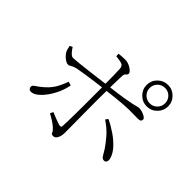

<svg xmlns="http://www.w3.org/2000/svg" viewBox="-174 -1063 1347 1347"><g transform="rotate(45 500.0 -389.5)"><path d="M803.2 -772Q770.5 -772 748.3 -749.8Q726.1 -727.5 726.1 -695.8Q726.1 -663.6 748.3 -641.4Q770.5 -619.1 803.2 -619.1Q834.5 -619.1 856.7 -641.4Q878.9 -663.6 878.9 -695.8Q878.9 -727.5 856.7 -749.8Q834.5 -772 803.2 -772ZM803.2 -588.9Q758.8 -588.9 727.3 -620.4Q695.8 -651.9 695.8 -695.8Q695.8 -739.3 727.3 -770.5Q758.8 -801.8 803.2 -801.8Q846.7 -801.8 877.9 -770.5Q909.2 -739.3 909.2 -695.8Q909.2 -651.9 877.9 -620.4Q846.7 -588.9 803.2 -588.9ZM293 -324.2 321.8 -316.9Q315.4 -277.8 297.9 -237.3Q280.3 -196.8 255.9 -162.6Q231.4 -128.4 205.3 -107.7Q179.2 -86.9 155.8 -86.9Q142.6 -86.9 136.2 -95Q129.9 -103 129.9 -111.8Q129.9 -124.5 141.4 -132.1Q152.8 -139.6 170.9 -152.8Q229.5 -197.3 254.2 -239.3Q278.8 -281.2 293 -324.2ZM402.8 -687 401.9 -710.9Q419.4 -713.4 438.7 -714.1Q458 -714.8 471.2 -714.8Q489.3 -713.4 508.1 -704.6Q526.9 -695.8 539.3 -683.8Q551.8 -671.9 551.8 -662.1Q551.8 -653.8 546.6 -649.7Q541.5 -645.5 535.9 -638.9Q530.3 -632.3 529.8 -618.2Q529.3 -600.6 528.6 -568.8Q527.8 -537.1 526.9 -502Q607.9 -511.7 654.3 -519.5Q700.7 -527.3 723.9 -532.7Q747.1 -538.1 756.8 -541Q766.6 -543.9 773.9 -543.9Q791 -543.9 808.6 -537.8Q826.2 -531.7 838.1 -523.4Q850.1 -515.1 850.1 -507.8Q850.1 -493.7 843 -488.8Q835.9 -483.9 817.9 -483.9Q798.3 -483.9 777.1 -484.4Q755.9 -484.9 728 -484.9Q707.5 -484.9 672.9 -482.2Q638.2 -479.5 599.4 -475.3Q560.5 -471.2 526.9 -466.8Q526.4 -440.9 526.1 -416.3Q525.9 -391.6 525.9 -372.1Q525.9 -353 526.1 -317.1Q526.4 -281.2 526.6 -238.3Q526.9 -195.3 527.3 -155Q527.8 -114.7 527.8 -86.2Q527.8 -57.6 527.8 -50.8Q527.8 -22 516.6 0.5Q505.4 22.9 484.9 22.9Q468.3 22.9 464.1 10.5Q460 -2 443.8 -17.1Q429.2 -31.2 404.8 -47.1Q380.4 -63 356.9 -75.2L368.2 -98.1Q389.6 -88.9 416 -78.6Q442.4 -68.4 460.9 -63Q470.2 -60.5 476.3 -62.5Q482.4 -64.5 482.9 -75.2Q483.9 -91.3 484.9 -127.7Q485.8 -164.1 486.3 -209.2Q486.8 -254.4 486.8 -298.3Q486.8 -342.3 486.8 -374V-461.9Q454.6 -458 414.6 -452.6Q374.5 -447.3 335.9 -441.4Q297.4 -435.5 270 -430.2Q249.5 -425.8 238.8 -420.2Q228 -414.6 220.7 -410.2Q213.4 -405.8 203.1 -405.8Q189.5 -405.8 168.2 -421.9Q147 -438 134.8 -459Q130.4 -466.3 126.7 -479.5Q123 -492.7 120.1 -506.8L140.1 -517.1Q151.9 -498 167.7 -480.7Q183.6 -463.4 198.2 -463.9Q215.3 -464.4 252.2 -468.3Q289.1 -472.2 333.7 -477.5Q378.4 -482.9 419.4 -488.3Q460.4 -493.7 485.8 -497.1Q485.8 -541 485.1 -582.3Q484.4 -623.5 482.9 -643.1Q481.4 -668 463.6 -675.5Q445.8 -683.1 402.8 -687ZM661.1 -317.9 675.8 -336.9Q722.7 -314.5 765.6 -284.7Q808.6 -254.9 839.6 -220.2Q870.6 -185.5 879.9 -148.9Q884.3 -130.9 878.7 -119.4Q873 -107.9 858.9 -107.9Q841.8 -107.9 830.8 -127.4Q819.8 -147 805.2 -169.9Q787.1 -197.8 751 -240.2Q714.8 -282.7 661.1 -317.9Z"/></g></svg>

Font: Source Han Serif CN ExtraLight
Style: Regular
Weight: 250
Designer: Ryoko NISHIZUKA  (kana & ideographs); Frank Grießhammer (Latin, Greek & Cyrillic); Wenlong ZHANG  (bopomofo); Sandoll Co
Foundry: Adobe Systems Incorporated
Version: Version 1.001;PS 1.001;hotconv 16.6.54;makeotf.lib2.5.65590